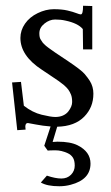

<svg xmlns="http://www.w3.org/2000/svg" viewBox="-20 -428 387 668"><path d="M68.1 12.9 69.1 22.9 40 24.9 22 -141.1 53 -143.1 63 -60.1Q93 -36.6 125.1 -28.8Q157.2 -21 172.4 -21Q187.5 -21 199 -26.1Q210.4 -31.2 217.3 -39.8Q231 -57.4 231 -73Q231 -88.6 227.1 -98.6Q223.1 -108.6 217.7 -116.1Q212.2 -123.5 202.1 -132.3Q187.7 -144.3 162.1 -160.9L126 -185.1Q51 -233.9 51 -295.9Q51 -322.5 67 -345.6Q83 -368.7 111.2 -382.3Q139.4 -396 167.2 -396Q195.1 -396 214.5 -391.5Q233.9 -387 245.4 -382.4Q256.8 -377.9 261.2 -377.9Q269 -377.9 269 -408L301 -407V-256.1H269L268.1 -326.9Q251.2 -347.2 207.5 -356.4Q191.4 -360.1 171.9 -360.1Q152.3 -360.1 134.6 -345.9Q116.9 -331.8 116.9 -312Q116.9 -297.1 121.6 -290.4Q126.2 -283.7 127.6 -281.2Q128.9 -278.8 133.4 -274.7Q137.9 -270.5 139.5 -268.9Q141.1 -267.3 147.1 -262.9Q153.1 -258.5 154.8 -257.3Q160.2 -252.9 172.1 -245.1L217 -215.1Q263.2 -184.1 274.5 -170.5Q285.9 -157 292.5 -146.5Q304.9 -126.5 304.9 -102.2Q304.9 -77.9 296.9 -58.1Q288.8 -38.3 273.4 -22.5Q240.5 11.5 179 12.9L163.1 65.9L179.9 64.9Q225.1 64.9 250.2 77.6Q294.9 100.1 294.9 141.1Q294.9 196.8 226.1 214.8Q207 220 186.3 220Q144 220 122.1 207L143.1 183.1Q172.9 193.1 193.5 193.1Q214.1 193.1 227.1 179.9Q240 166.7 240 148.3Q240 129.9 233.4 120Q226.8 110.1 215.6 105Q193.6 95 173.3 95Q153.1 95 146 95.9L134 79.1L156 12Q129.2 10 104 5Q78.9 0 76.9 0Q68.1 0 68.1 12.9Z"/></svg>

Font: Linden Hill
Style: Regular
Weight: 400
Version: Version 1.202